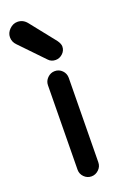

<svg xmlns="http://www.w3.org/2000/svg" viewBox="-165 -801 557 854"><g transform="rotate(-20 114.0 -373.5)"><path d="M140.1 -535.2Q119.1 -535.2 106 -549.8L-1 -661.1Q-17.1 -677.2 -17.1 -699.2Q-17.1 -720.2 -0.5 -736.6Q16.1 -752.9 37.1 -752.9Q63.5 -752.9 81.1 -731L175.8 -611.8Q188 -594.7 188 -582Q188 -562.5 173.3 -548.8Q158.7 -535.2 140.1 -535.2ZM112.8 5.9Q92.8 5.9 78.4 -8.5Q64 -22.9 64 -43L68.8 -440.9Q68.8 -460.9 83.7 -475.6Q98.6 -490.2 118.2 -490.2Q138.7 -490.2 152.8 -475.8Q167 -461.4 167 -440.9L162.1 -43Q162.1 -22.9 147.2 -8.5Q132.3 5.9 112.8 5.9Z"/></g></svg>

Font: Comic Neue
Style: Bold
Weight: 700
Designer: Craig Rozynski
Foundry: Craig Rozynski
Version: Version 2.003;hotconv 1.0.109;makeotfexe 2.5.65596